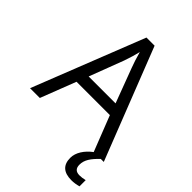

<svg xmlns="http://www.w3.org/2000/svg" viewBox="-266 -832 1165 1165"><g transform="rotate(45 316.5 -249.5)"><path d="M632.8 0 352.1 -716.8H282.2L0 0H84L171.9 -227.1H458L546.9 0H548.3C501.5 34.7 471.2 80.6 471.2 126C471.2 187 504.9 217.8 572.3 217.8C591.8 217.8 612.3 214.8 633.3 209V155.8C615.2 160.2 599.6 162.1 585.9 162.1C555.2 162.1 540 147 540 116.2C540 75.2 562.5 43 606.9 0ZM432.1 -301.8H201.2L285.2 -522.9C298.3 -560.5 308.6 -594.7 315.9 -626C327.1 -585.4 338.4 -550.8 349.1 -522.9Z"/></g></svg>

Font: OpenSansEmoji
Style: Regular
Weight: 400
Foundry: MorbZ
Version: Version 1.000;PS 001.000;hotconv 1.0.70;makeotf.lib2.5.58329